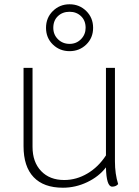

<svg xmlns="http://www.w3.org/2000/svg" viewBox="-20 -867 649 897"><path d="M532 -7Q522 5 504 5Q477 5 475 -85Q442 -42 387.5 -16Q333 10 274 10Q184 10 137 -39.5Q90 -89 90 -184V-550H132V-181Q132 -110 172 -68Q212 -26 280 -26Q337 -26 388.5 -56.5Q440 -87 475 -141V-550H517V-113Q517 -54 532 -7ZM195 -737Q195 -784 227 -815.5Q259 -847 305 -847Q351 -847 383 -815.5Q415 -784 415 -737Q415 -690 383 -659Q351 -628 305 -628Q259 -628 227 -659Q195 -690 195 -737ZM380 -737Q380 -771 358.5 -791.5Q337 -812 305 -812Q272 -812 250.5 -791.5Q229 -771 229 -737Q229 -705 251 -683.5Q273 -662 305 -662Q337 -662 358.5 -684Q380 -706 380 -737Z"/></svg>

Font: Krub ExtraLight
Style: Regular
Weight: 275
Designer: Ekaluck Peanpanawate
Foundry: Cadson Demak Co.,Ltd.
Version: Version 1.000; ttfautohint (v1.6)